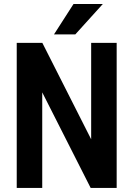

<svg xmlns="http://www.w3.org/2000/svg" viewBox="-20 -921 654 941"><path d="M551.8 -710.9V0H424.3L187 -468.3V0H62V-710.9H187.5L426.8 -238.3V-710.9ZM244.6 -752.4 340.3 -901.4H483.9L349.1 -752.4Z"/></svg>

Font: Roboto Condensed SemiBold
Style: Regular
Weight: 600
Designer: Christian Robertson
Foundry: Google
Version: Version 3.008; 2023